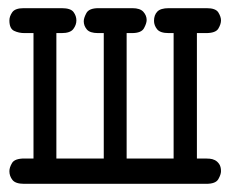

<svg xmlns="http://www.w3.org/2000/svg" viewBox="-20 -450 565 470"><path d="M3 -31Q3 -40 9.5 -51Q16 -62 40 -62H62V-369H40Q26 -369 14.5 -374.5Q3 -380 3 -400Q3 -410 10 -420Q17 -430 38 -430H131Q153 -430 160 -420.5Q167 -411 167 -400Q167 -389 159.5 -379Q152 -369 131 -369H118V-62H234V-369H220Q200 -369 192.5 -378Q185 -387 185 -398Q185 -406 191.5 -418Q198 -430 221 -430H304Q323 -430 331 -421Q339 -412 339 -401Q339 -393 332.5 -381Q326 -369 303 -369H290V-62H405V-369H393Q372 -369 364.5 -378.5Q357 -388 357 -399Q357 -413 365 -421.5Q373 -430 393 -430H486Q508 -430 514.5 -419.5Q521 -409 521 -400Q521 -391 514.5 -380Q508 -369 484 -369H462V-62H483Q487 -62 493.5 -61.5Q500 -61 506 -58Q512 -55 516.5 -48.5Q521 -42 521 -31Q521 -23 514.5 -11.5Q508 0 485 0H39Q18 0 10.5 -9.5Q3 -19 3 -31Z"/></svg>

Font: CMU Typewriter Custom
Style: Regular
Weight: 500
Monospace: yes
Version: Version 0.7.0